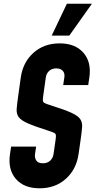

<svg xmlns="http://www.w3.org/2000/svg" viewBox="-20 -1000 516 1036"><path d="M193.5 16Q109 16 65.2 -35Q21.5 -86 34 -169L40 -209H175L169 -169Q166 -149 175.8 -134Q185.5 -119 211.5 -119Q235.5 -119 250.5 -132.8Q265.5 -146.5 269 -169L280 -246Q282.5 -263.5 281.5 -271.2Q280.5 -279 270.8 -283.8Q261 -288.5 237 -296Q166 -318.5 129.5 -334.8Q93 -351 80.5 -368.8Q68 -386.5 70 -412.5Q72 -438.5 78 -481L92 -581Q103.5 -664 160.5 -715Q217.5 -766 302 -766Q386 -766 430.2 -715.2Q474.5 -664.5 462 -581L456 -541H321L327 -581Q331 -605 318.5 -618Q306 -631 284 -631Q260 -631 245 -617.2Q230 -603.5 227 -581L213 -481Q210.5 -464 211.5 -456Q212.5 -448 222.2 -443.2Q232 -438.5 256 -431Q327.5 -408.5 364 -392Q400.5 -375.5 412.8 -357.5Q425 -339.5 423 -313.5Q421 -287.5 415 -246L404 -169Q392 -86 335.2 -35Q278.5 16 193.5 16ZM259 -808 341 -980H476L354 -808Z"/></svg>

Font: Mohave
Style: Bold Italic
Weight: 700
Italic angle: -8°
Designer: Gumpita Rahayu
Foundry: Tokotype
Version: Version 2.003; ttfautohint (v1.8.3)